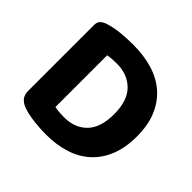

<svg xmlns="http://www.w3.org/2000/svg" viewBox="-156 -791 976 976"><g transform="rotate(45 331.5 -303.5)"><path d="M463 -303Q463 -400 415.5 -447.5Q368 -495 292 -495Q274 -495 258 -494Q242 -493 226 -490V-118Q239 -115 257.5 -113.5Q276 -112 293 -112Q371 -112 417 -159.5Q463 -207 463 -303ZM625 -305Q625 -225 601 -165Q577 -105 533.5 -65Q490 -25 428.5 -5Q367 15 292 15Q275 15 253.5 14Q232 13 209.5 10.5Q187 8 164 3.5Q141 -1 122 -8Q70 -27 70 -76V-552Q70 -572 80.5 -583Q91 -594 111 -601Q152 -614 198 -618Q244 -622 282 -622Q359 -622 422 -603Q485 -584 530 -544.5Q575 -505 600 -445.5Q625 -386 625 -305Z"/></g></svg>

Font: Baloo Da 2
Style: Bold
Weight: 700
Designer: Noopur Datye, Sulekha Rajkumar and Ek Type
Foundry: Ek Type
Version: Version 1.640;hotconv 1.0.111;makeotfexe 2.5.65597; ttfautoh